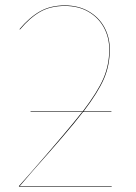

<svg xmlns="http://www.w3.org/2000/svg" viewBox="-20 -690 503 710"><path d="M393 -2V0H50V-2L89 -46Q230 -207 284 -276H93V-278H286Q341 -350 362.5 -400Q384 -450 384 -507Q384 -552 364 -588.5Q344 -625 307 -646.5Q270 -668 220 -668Q167 -668 129 -646.5Q91 -625 54 -581L52 -582Q89 -626 128 -648Q167 -670 220 -670Q270 -670 308 -648Q346 -626 366 -589Q386 -552 386 -507Q386 -449 364.5 -399Q343 -349 289 -278H392V-276H287Q258 -238 209 -181Q160 -124 102 -59L53 -2Z"/></svg>

Font: FiraGO Two
Style: Regular
Weight: 100
Designer: bBox Type
Foundry: bBox Type GmbH
Version: Version 1.001